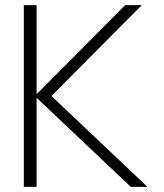

<svg xmlns="http://www.w3.org/2000/svg" viewBox="-20 -730 640 750"><path d="M73 0V-710H123V-362L469 -710H534L181 -355L556 0H491L123 -348V0Z"/></svg>

Font: Geist Mono ExtraLight
Style: Regular
Weight: 200
Monospace: yes
Designer: Basement.studio, Andrés Briganti, Mateo Zaragoza
Foundry: Basement.studio, Vercel, Andrés Briganti, Guido Ferreyra, Mateo Zaragoza
Version: Version 1.500; ttfautohint (v1.8.4.7-5d5b)